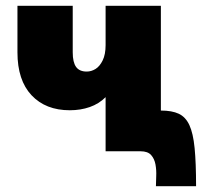

<svg xmlns="http://www.w3.org/2000/svg" viewBox="-20 -520 699 660"><path d="M343 -186Q320 -163 288.5 -152Q257 -141 220 -141Q137 -141 88.5 -192.5Q40 -244 40 -340V-500H230V-340Q230 -306 241.5 -290Q253 -274 278 -274Q294 -274 308.5 -283Q323 -292 333 -312.5Q343 -333 343 -365V-500H533V0H343ZM533 -140Q571 -140 594.5 -129Q618 -118 631 -90Q644 -62 649 -11Q654 40 654 120H516Q516 106 517 85.5Q518 65 514.5 45.5Q511 26 499.5 13Q488 0 463 0Z"/></svg>

Font: Moderustic ExtraBold
Style: Regular
Weight: 800
Designer: Tural Alisoy
Foundry: TAFT Foundry
Version: Version 2.120